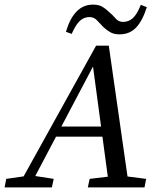

<svg xmlns="http://www.w3.org/2000/svg" viewBox="-46 -813 688 833"><path d="M-26 0 -19 -37 79 -51H96L187 -37L179 0ZM30 0 371 -615H426L514 0H428L355 -543L369 -546L81 0ZM178 -220 191 -264H452L441 -220ZM335 0 343 -37 460 -51H478L588 -37L581 0ZM240 -675Q275 -793 357 -793Q383 -793 398.5 -783.5Q414 -774 427 -761Q443 -748 455.5 -733Q468 -718 488 -718Q512 -718 530 -734Q548 -750 565 -792L591 -782Q572 -722 544 -693Q516 -664 473 -664Q448 -664 432 -673.5Q416 -683 403 -695Q389 -709 375.5 -724Q362 -739 342 -739Q319 -739 301 -723Q283 -707 265 -666Z"/></svg>

Font: Lisu Bosa Light
Style: Italic
Weight: 300
Italic angle: -19°
Designer: David Morse, Annie Olsen, Victor Gaultney, Frank Grießhammer (Latin)
Foundry: SIL International
Version: Version 2.000